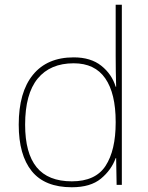

<svg xmlns="http://www.w3.org/2000/svg" viewBox="-20 -780 623 810"><path d="M283 10Q169 10 114 -58Q59 -126 59 -254Q59 -391 119 -464.5Q179 -538 291 -538Q363 -538 407.5 -502.5Q452 -467 468 -414H470Q469 -448 468.5 -480Q468 -512 468 -543V-760H494V0H472L470 -113H468Q450 -63 406 -26.5Q362 10 283 10ZM283 -15Q383 -15 425.5 -80.5Q468 -146 468 -263V-266Q468 -386 424 -449.5Q380 -513 291 -513Q192 -513 139 -448.5Q86 -384 86 -254Q86 -134 134.5 -74.5Q183 -15 283 -15Z"/></svg>

Font: Noto Sans Symbols Thin
Style: Regular
Weight: 250
Version: Version 2.002